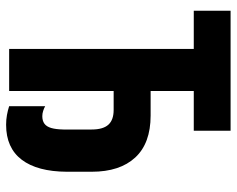

<svg xmlns="http://www.w3.org/2000/svg" viewBox="-92 -662 764 619"><g transform="rotate(90 289.5 -352.0)"><path d="M381.8 9.8Q365.2 9.8 350.3 7.1Q335.4 4.4 321.8 0V-116.2Q328.6 -112.3 337.2 -109.6Q345.7 -106.9 354 -106.9Q369.1 -106.9 378.4 -113.8Q387.7 -120.6 392.1 -135.5Q396.5 -150.4 397 -174.8V-266.1Q397 -302.7 381.6 -319.8Q366.2 -336.9 334 -336.9H272.9V0H137.2V-595.2H14.2V-713.9H400.9V-595.2H272.9V-456.1H352.1Q441.4 -456.1 487.3 -406.5Q533.2 -356.9 533.2 -266.1V-186Q532.7 -90.8 494.4 -40.5Q456.1 9.8 381.8 9.8Z"/></g></svg>

Font: Open Sans Condensed
Style: Regular
Weight: 400
Width: 3
Designer: Monotype Design Team
Foundry: Monotype Imaging Inc.
Version: Version 3.000